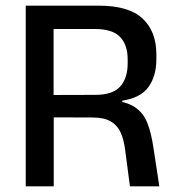

<svg xmlns="http://www.w3.org/2000/svg" viewBox="-20 -659 622 679"><path d="M439.5 0 422.5 -129.5Q418 -165 406.8 -190.2Q395.5 -215.5 372 -229.5Q348.5 -243.5 306.5 -243.5L140 -244V-323L317 -323.5Q378.5 -323.5 405 -353Q431.5 -382.5 431.5 -435V-449Q431.5 -500.5 404.5 -528.5Q377.5 -556.5 315 -556.5H138V-639H329Q435.5 -639 484.2 -593.5Q533 -548 533 -466.5V-450.5Q533 -390 505.2 -351.5Q477.5 -313 412.5 -303V-290L370.5 -304.5Q426 -300.5 456.2 -280.5Q486.5 -260.5 500.5 -225.5Q514.5 -190.5 522 -140.5L543.5 0ZM71 0V-639H169.5V-295.5L170 -258V0Z"/></svg>

Font: Anek Gurmukhi Medium
Style: Regular
Weight: 500
Designer: Sarang Kulkarni (Gurmukhi), Yesha Goshar (Latin)
Foundry: Ek Type
Version: Version 1.003